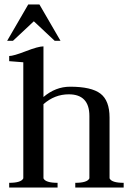

<svg xmlns="http://www.w3.org/2000/svg" viewBox="-20 -837 590 857"><path d="M156 -817 250 -655H224L131 -742L38 -655H12L106 -817ZM21 0V-21Q75 -21 84 -41V-559Q22 -564 21 -564V-587Q40 -587 95.5 -608.5Q151 -630 174 -630V-404Q228 -450 293 -450Q388 -450 428.5 -419Q469 -388 469 -312V-41Q478 -21 532 -21V0H316V-21Q370 -21 379 -41V-319Q379 -416 287 -416Q224 -416 174 -372V-41Q183 -21 237 -21V0Z"/></svg>

Font: Judson
Style: Regular
Weight: 400
Version: Version 20110429